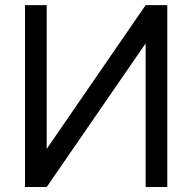

<svg xmlns="http://www.w3.org/2000/svg" viewBox="-20 -735 759 757"><path d="M554.2 -564 164.1 2.4H78.6V-714.8H164.1V-147.9L554.2 -714.8H639.6V2.4H554.2Z"/></svg>

Font: Proletarsk
Style: Regular
Weight: 400
Designer: Peter Wiegel, original typeface by Carl Albert Fahrenwaldt 1901
Foundry: Peter Wiegel
Version: Version 1.000 2010 initial release